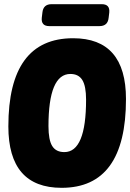

<svg xmlns="http://www.w3.org/2000/svg" viewBox="-20 -891 624 919"><path d="M275 8Q20 8 20 -286Q20 -708 330 -708Q583 -708 583 -417Q583 8 275 8ZM288 -163Q392 -163 392 -414Q392 -479 374 -508Q356 -537 317 -537Q212 -537 212 -287Q212 -221 230 -192Q248 -163 288 -163ZM216 -766Q176 -766 180 -806L183 -831Q187 -871 227 -871H467Q507 -871 503 -831L500 -806Q496 -766 456 -766Z"/></svg>

Font: Asap Condensed Condensed Black
Style: Italic
Weight: 900
Width: 3
Italic angle: -6°
Designer: Pablo Cosgaya
Foundry: Omnibus-Type
Version: Version 3.001; ttfautohint (v1.8.4.7-5d5b)